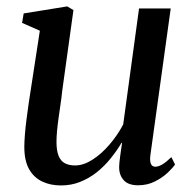

<svg xmlns="http://www.w3.org/2000/svg" viewBox="-20 -569 605 600"><path d="M170.5 10.5Q137.5 10.5 111.8 -1.8Q86 -14 71 -40.2Q56 -66.5 56 -110Q56 -125.5 57.8 -148Q59.5 -170.5 62.8 -195.8Q66 -221 69.5 -245.2Q73 -269.5 76 -287.5L104.5 -473L49 -497.5L54 -527L190 -549L209.5 -537.5L174.5 -285.5Q172.5 -265.5 169.2 -243.5Q166 -221.5 163 -200Q160 -178.5 158.2 -159.2Q156.5 -140 156.5 -126Q156.5 -98 163.2 -81.8Q170 -65.5 182.8 -58.8Q195.5 -52 214.5 -52Q241 -52 268.8 -69.8Q296.5 -87.5 321.8 -116.8Q347 -146 365 -180L414.5 -542.5H513.5L450 -84.5Q447.5 -66.5 451.5 -57.2Q455.5 -48 465 -48Q475 -48 487 -55Q499 -62 515.5 -78L527 -55Q520.5 -45 504.2 -29.5Q488 -14 464.2 -2Q440.5 10 411.5 10Q379.5 10 365.2 -7.5Q351 -25 352.5 -50.5Q352.5 -53.5 353.2 -61.8Q354 -70 355.5 -80.8Q357 -91.5 358.5 -102.8Q360 -114 361.5 -122L360 -123Q344.5 -97 325 -73Q305.5 -49 281.8 -30.2Q258 -11.5 230.2 -0.5Q202.5 10.5 170.5 10.5Z"/></svg>

Font: Merriweather 60pt
Style: Italic
Weight: 400
Italic angle: -7.8°
Version: Version 2.101